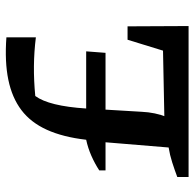

<svg xmlns="http://www.w3.org/2000/svg" viewBox="-24 -630 654 645"><g transform="rotate(-90 302.5 -307.0)"><path d="M53 -279V-300Q76 -315 102 -326.5Q128 -338 156 -344Q165 -422 189.5 -476Q214 -530 255.5 -561.5Q297 -593 357.5 -605.5Q418 -618 500 -612V-513Q452 -519 403.5 -519.5Q355 -520 303 -515Q269 -469 261 -344H453L448 -279ZM31 0V-38Q55 -47 80 -55Q105 -63 130 -67L150 -309H259L250 -158Q248 -112 232 -72Q216 -32 187 0ZM164 0V-80L511 -87V0ZM429 0 492 -205H537L538 0Z"/></g></svg>

Font: Piazzolla 24pt SemiBold
Style: Regular
Weight: 600
Designer: Juan Pablo del Peral
Foundry: Huerta Tipografica
Version: Version 2.005